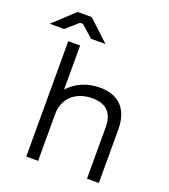

<svg xmlns="http://www.w3.org/2000/svg" viewBox="-206 -1013 989 1126"><g transform="rotate(20 288.0 -450.0)"><path d="M301 -779 171 -900H83L-47 -779H43L118 -845H136L211 -779ZM90 0H164V-293C164 -390 234 -454 338 -454C426 -454 469 -409 469 -320V0H543V-333C543 -460 478 -528 359 -528C279 -528 210 -497 164 -445V-720H90Z"/></g></svg>

Font: Fixel Display Regular
Style: Regular
Weight: 400
Designer: AlfaBravo + MacPaw
Foundry: Kyrylo Tkachov, Marchela Mozhyna, Serhii Makarenko, Maria Weinstein, Zakhar Kryvoshyya
Version: Version 1.211